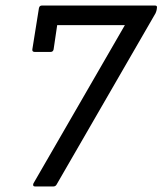

<svg xmlns="http://www.w3.org/2000/svg" viewBox="-20 -675 588 695"><path d="M107 0Q102 0 100.5 -3Q99 -6 101 -11L432 -584H187L174 -496Q172 -487 163 -487H106Q96 -487 97 -496L121 -646Q123 -655 132 -655H541Q550 -655 548 -646L547 -639Q546 -636 545.5 -633.5Q545 -631 543 -627L186 -9Q182 0 173 0Z"/></svg>

Font: Sofia Sans Semi Condensed
Style: Italic
Weight: 400
Italic angle: -9°
Designer: Botio Nikoltchev, Ani Petrova
Foundry: lettersoup
Version: Version 4.101